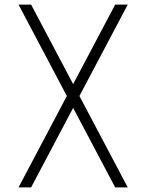

<svg xmlns="http://www.w3.org/2000/svg" viewBox="-20 -820 640 840"><path d="M484 0 61 -800H116L539 0ZM61 0 484 -800H539L116 0Z"/></svg>

Font: Victor Mono Thin Thin
Style: Regular
Weight: 250
Monospace: yes
Version: Version 1.561;gftools[0.9.30]